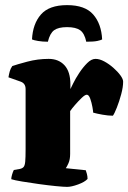

<svg xmlns="http://www.w3.org/2000/svg" viewBox="-20 -730 501 750"><path d="M242 0Q229 0 198.5 -3Q168 -6 132 -11Q96 -16 66 -21Q36 -26 24 -30Q24 -37 27 -47.5Q30 -58 34 -66L57 -70Q67 -72 72 -77.5Q77 -83 78.5 -98.5Q80 -114 80 -147V-382Q80 -404 61 -411L13 -428Q15 -440 18 -451Q21 -462 28 -472Q45 -478 86 -489Q127 -500 170 -500Q209 -500 232 -475Q255 -450 255 -400V-382Q257 -386 266 -404.5Q275 -423 289.5 -445Q304 -467 320.5 -483.5Q337 -500 353 -500Q369 -500 387.5 -490Q406 -480 423 -465Q440 -450 450.5 -435.5Q461 -421 461 -411Q461 -390 453.5 -362Q446 -334 436.5 -310Q427 -286 421 -278Q403 -278 380.5 -282Q358 -286 344 -290Q344 -295 341 -312Q338 -329 332.5 -344.5Q327 -360 319 -360Q312 -360 299 -347.5Q286 -335 273 -320Q260 -305 254 -296V-129Q254 -107 247.5 -92.5Q241 -78 237 -73L315 -65Q317 -60 319.5 -50.5Q322 -41 322 -31Q311 -19 285 -9.5Q259 0 242 0ZM242 -710Q312 -710 344 -673.5Q376 -637 379 -576Q374 -573 360 -570Q346 -567 317 -567Q310 -600 293 -612Q276 -624 242 -624Q208 -624 191.5 -612Q175 -600 167 -567Q146 -567 128.5 -570Q111 -573 105 -576Q108 -637 140 -673.5Q172 -710 242 -710Z"/></svg>

Font: Texturina Black
Style: Regular
Weight: 900
Designer: Guillermo Torres Carreño
Foundry: Omnibus-Type
Version: Version 1.002; ttfautohint (v1.8.3)